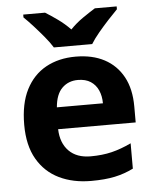

<svg xmlns="http://www.w3.org/2000/svg" viewBox="-54 -812 700 868"><g transform="rotate(-5 295.5 -378.0)"><path d="M303 -556Q379 -556 433.5 -527Q488 -498 518 -443Q548 -388 548 -308V-236H196Q198 -173 233.5 -137Q269 -101 332 -101Q385 -101 428 -111.5Q471 -122 517 -144V-29Q477 -9 432.5 0.5Q388 10 325 10Q243 10 180 -20.5Q117 -51 81 -113Q45 -175 45 -269Q45 -365 77.5 -428.5Q110 -492 168 -524Q226 -556 303 -556ZM304 -450Q261 -450 232.5 -422Q204 -394 199 -335H408Q408 -368 396.5 -394Q385 -420 362 -435Q339 -450 304 -450ZM209 -606Q195 -629 172.5 -656Q150 -683 126.5 -709Q103 -735 84 -753V-766H183Q209 -750 239 -728.5Q269 -707 295 -680Q321 -707 352 -728.5Q383 -750 409 -766H508V-753Q490 -735 466 -709Q442 -683 419.5 -656Q397 -629 383 -606Z"/></g></svg>

Font: Noto Sans Telugu
Style: Regular
Weight: 400
Designer: Jelle Bosma - Monotype Design Team
Foundry: Monotype Imaging Inc.
Version: Version 2.003